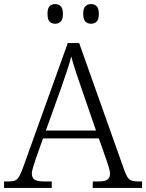

<svg xmlns="http://www.w3.org/2000/svg" viewBox="-22 -926 720 946"><path d="M-2 0V-32H19Q40 -32 51.5 -36.5Q63 -41 71.5 -55Q80 -69 90 -96L312 -714H368L592 -83Q604 -51 616.5 -41.5Q629 -32 661 -32H678V0H435V-32H463Q496 -32 508 -41.5Q520 -51 520 -71Q520 -83 513.5 -103.5Q507 -124 503 -136L465 -244H190L153 -140Q149 -127 142 -105.5Q135 -84 135 -71Q135 -51 148 -41.5Q161 -32 196 -32H233V0ZM204 -283H451L382 -483Q367 -525 352.5 -569.5Q338 -614 329 -648Q322 -618 307.5 -575.5Q293 -533 279 -492ZM427 -809Q410 -809 399 -819.5Q388 -830 388 -858Q388 -885 399 -895.5Q410 -906 427 -906Q443 -906 454 -895.5Q465 -885 465 -858Q465 -830 454 -819.5Q443 -809 427 -809ZM250 -809Q233 -809 222.5 -819.5Q212 -830 212 -858Q212 -885 222.5 -895.5Q233 -906 250 -906Q266 -906 277 -895.5Q288 -885 288 -858Q288 -830 277 -819.5Q266 -809 250 -809Z"/></svg>

Font: Noto Serif Malayalam Light
Style: Regular
Weight: 300
Designer: Indian type Foundry, Jelle Bosma, Monotype Design Team
Foundry: Monotype Imaging Inc.
Version: Version 2.104; ttfautohint (v1.8.4.7-5d5b)